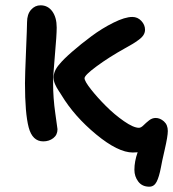

<svg xmlns="http://www.w3.org/2000/svg" viewBox="-20 -539 653 724"><path d="M143.1 -5.9Q102.1 -5.9 88.1 -58.8Q74.2 -111.8 74.2 -225.1Q74.2 -253.9 78.1 -346.2Q82 -438.5 82 -455.1Q82 -484.9 96.9 -502Q111.8 -519 132.8 -519Q160.6 -519 177.2 -496.1Q193.8 -473.1 193.8 -435.1Q193.8 -406.7 187 -330.8Q180.2 -254.9 180.2 -225.1Q180.2 -169.9 188.5 -111.8Q196.8 -53.7 196.8 -51.8Q196.8 -30.3 180.9 -18.1Q165 -5.9 143.1 -5.9ZM543 165Q516.1 165 501.5 145.8Q486.8 126.5 486.8 101.1Q486.8 69.8 499 35.2Q497.1 35.2 490.7 35.6Q484.4 36.1 481 36.1Q425.3 36.1 342.8 -32Q260.3 -100.1 211.9 -180.2Q210.9 -182.1 207.3 -187.5Q203.6 -192.9 202.6 -194.6Q201.7 -196.3 198.5 -201.2Q195.3 -206.1 194.3 -208Q193.4 -210 191.2 -214.1Q189 -218.3 188 -220.7Q187 -223.1 185.5 -226.8Q184.1 -230.5 183.6 -233.4Q183.1 -236.3 182.6 -239.5Q182.1 -242.7 182.1 -246.1Q182.1 -272.5 205.1 -297.9Q219.2 -315.4 252 -344Q284.7 -372.6 324.7 -402.3Q364.7 -432.1 408 -453.6Q451.2 -475.1 479 -475.1Q499 -475.1 512.9 -460.2Q526.9 -445.3 526.9 -426.8Q526.9 -416.5 521.2 -407.2Q515.6 -397.9 502.2 -388.2Q488.8 -378.4 480 -373.3Q471.2 -368.2 451.2 -356.9Q390.1 -322.8 344.5 -289.1Q298.8 -255.4 298.8 -244.1Q298.8 -232.9 323 -202.1Q347.2 -171.4 379.4 -139.2Q411.6 -106.9 447.5 -82Q483.4 -57.1 503.9 -57.1Q511.7 -57.1 521 -66.4Q530.3 -75.7 542 -85Q553.7 -94.2 566.9 -94.2Q583.5 -94.2 598.1 -81.3Q612.8 -68.4 612.8 -44.9Q612.8 -25.4 601.3 24.4Q589.8 74.2 586.9 91.8Q580.1 127.9 570.6 146.5Q561 165 543 165Z"/></svg>

Font: Shantell Sans Irregular
Style: Regular
Weight: 500
Designer: Stephen Nixon, Anya Danilova, Shantell Martin
Foundry: Arrow Type
Version: Version 1.006;[9816181b4]